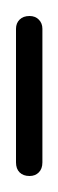

<svg xmlns="http://www.w3.org/2000/svg" viewBox="-20 -220 73 240"><path d="M0 -17H33V-184H0ZM17 -33Q9 -33 4.5 -28.5Q0 -24 0 -17Q0 -9 4.5 -4.5Q9 0 17 0Q24 0 28.5 -4.5Q33 -9 33 -17Q33 -24 28.5 -28.5Q24 -33 17 -33ZM17 -200Q9 -200 4.5 -195.5Q0 -191 0 -184Q0 -176 4.5 -171.5Q9 -167 17 -167Q24 -167 28.5 -171.5Q33 -176 33 -184Q33 -191 28.5 -195.5Q24 -200 17 -200Z"/></svg>

Font: Wavefont Light
Style: Regular
Weight: 300
Version: Version 3.004;gftools[0.9.33]